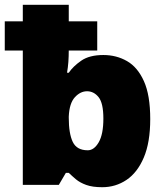

<svg xmlns="http://www.w3.org/2000/svg" viewBox="-23 -780 693 810"><path d="M408.2 9.8Q367.2 9.8 340.8 0.2Q314.5 -9.3 297.6 -23.4Q280.8 -37.6 267.1 -50.8H254.9L225.1 0H73.2V-566.9H-2.9V-689.9H73.2V-759.8H267.1V-689.9H387.2V-566.9H267.1V-569.8Q267.1 -541.5 265.4 -518.6Q263.7 -495.6 259.8 -473.1H267.1Q285.2 -500 319.6 -523.9Q354 -547.9 413.1 -547.9Q468.3 -547.9 512.9 -522.2Q557.6 -496.6 584.2 -437.5Q610.8 -378.4 610.8 -277.8Q610.8 -179.2 583.7 -115.5Q556.6 -51.8 510.7 -21Q464.8 9.8 408.2 9.8ZM347.2 -146Q374 -146 393.6 -179.9Q413.1 -213.9 413.1 -279.8Q413.1 -344.7 393.1 -369.9Q373 -395 344.2 -395Q315.9 -395 292.7 -369.6Q269.5 -344.2 267.1 -288.1V-283.2Q267.1 -216.8 283.9 -181.4Q300.8 -146 347.2 -146Z"/></svg>

Font: Open Sans ExtraBold
Style: Regular
Weight: 800
Designer: Monotype Design Team
Foundry: Monotype Imaging Inc.
Version: Version 3.003; ttfautohint (v1.8.4)